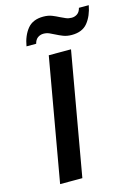

<svg xmlns="http://www.w3.org/2000/svg" viewBox="-134 -984 748 1055"><g transform="rotate(-15 239.5 -456.5)"><path d="M72.5 0 195.5 -700H322L199 0ZM347.5 -775Q320 -775 298.5 -783.5Q277 -792 260 -801Q246 -808.5 230.5 -815.2Q215 -822 197.5 -822Q179.5 -822 165 -811.8Q150.5 -801.5 145 -779H90Q100 -838 130.5 -875.5Q161 -913 220.5 -913Q248.5 -913 269.8 -904.5Q291 -896 309 -886.5Q323.5 -879 338.8 -872.8Q354 -866.5 371 -866.5Q389 -866.5 403.2 -876.5Q417.5 -886.5 423 -909H479Q468 -850 437.8 -812.5Q407.5 -775 347.5 -775Z"/></g></svg>

Font: Overpass
Style: Bold Italic
Weight: 700
Italic angle: -10°
Designer: Delve Withrington, Dave Bailey, Thomas Jockin
Foundry: Delve Fonts LLC
Version: Version 4.000; ttfautohint (v1.8.3)